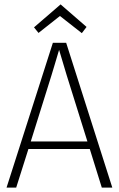

<svg xmlns="http://www.w3.org/2000/svg" viewBox="-20 -854 541 874"><path d="M53.7 0 109.4 -175.8H388.7L443.4 0H491.2L281.2 -659.2H220.7L9.8 0ZM214.8 -512.7Q218.8 -525.4 229.5 -561.5Q244.1 -609.4 249 -627Q253.9 -609.4 268.6 -561.5Q279.3 -525.4 283.2 -512.7L377.9 -210H120.1ZM255.9 -834 134.8 -729.5 155.3 -704.1 252.9 -781.2 352.5 -703.1 374 -731.4Z"/></svg>

Font: Yaldevi Colombo ExtraLight
Style: Regular
Weight: 275
Designer: Sol Matas, Denzil Rajitha, Kosala Senevirathne and Pathum Egodawatta
Foundry: Mooniak
Version: Version 1.020 ; ttfautohint (v1.6)